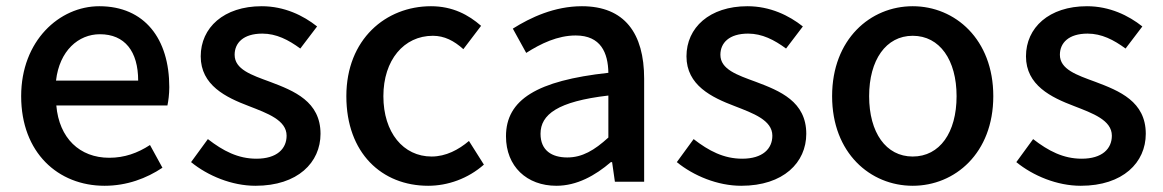

<svg xmlns="http://www.w3.org/2000/svg" viewBox="-20 -584 3737 617"><path d="M316 13C388 13 451 -11 502 -45L462 -118C422 -92 380 -77 331 -77C236 -77 170 -140 161 -245H518C521 -259 524 -281 524 -304C524 -459 445 -564 299 -564C171 -564 48 -453 48 -275C48 -93 167 13 316 13ZM160 -325C171 -421 232 -474 301 -474C381 -474 424 -419 424 -325Z M801 13C937 13 1010 -62 1010 -154C1010 -258 925 -292 848 -321C788 -343 734 -361 734 -408C734 -446 762 -476 823 -476C868 -476 907 -456 945 -428L999 -499C955 -534 894 -564 821 -564C699 -564 625 -495 625 -403C625 -310 706 -271 780 -243C839 -220 901 -198 901 -148C901 -106 870 -74 804 -74C745 -74 697 -99 648 -137L594 -63C648 -19 725 13 801 13Z M1356 13C1419 13 1484 -10 1535 -55L1487 -131C1454 -103 1413 -81 1367 -81C1276 -81 1212 -158 1212 -275C1212 -391 1278 -469 1371 -469C1408 -469 1439 -453 1469 -426L1526 -501C1486 -536 1435 -564 1365 -564C1220 -564 1093 -458 1093 -275C1093 -92 1207 13 1356 13Z M1768 13C1834 13 1893 -20 1943 -63H1947L1956 0H2050V-331C2050 -477 1987 -564 1850 -564C1762 -564 1685 -528 1628 -492L1671 -414C1718 -444 1772 -470 1830 -470C1911 -470 1934 -414 1935 -350C1706 -325 1606 -264 1606 -146C1606 -49 1673 13 1768 13ZM1803 -78C1754 -78 1717 -100 1717 -154C1717 -216 1772 -258 1935 -277V-142C1890 -101 1851 -78 1803 -78Z M2362 13C2498 13 2571 -62 2571 -154C2571 -258 2486 -292 2409 -321C2349 -343 2295 -361 2295 -408C2295 -446 2323 -476 2384 -476C2429 -476 2468 -456 2506 -428L2560 -499C2516 -534 2455 -564 2382 -564C2260 -564 2186 -495 2186 -403C2186 -310 2267 -271 2341 -243C2400 -220 2462 -198 2462 -148C2462 -106 2431 -74 2365 -74C2306 -74 2258 -99 2209 -137L2155 -63C2209 -19 2286 13 2362 13Z M2913 13C3049 13 3172 -92 3172 -275C3172 -458 3049 -564 2913 -564C2777 -564 2654 -458 2654 -275C2654 -92 2777 13 2913 13ZM2913 -81C2827 -81 2773 -158 2773 -275C2773 -391 2827 -469 2913 -469C3000 -469 3054 -391 3054 -275C3054 -158 3000 -81 2913 -81Z M3453 13C3589 13 3662 -62 3662 -154C3662 -258 3577 -292 3500 -321C3440 -343 3386 -361 3386 -408C3386 -446 3414 -476 3475 -476C3520 -476 3559 -456 3597 -428L3651 -499C3607 -534 3546 -564 3473 -564C3351 -564 3277 -495 3277 -403C3277 -310 3358 -271 3432 -243C3491 -220 3553 -198 3553 -148C3553 -106 3522 -74 3456 -74C3397 -74 3349 -99 3300 -137L3246 -63C3300 -19 3377 13 3453 13Z"/></svg>

Font: Noto Sans JP Medium
Style: Regular
Weight: 500
Designer: Ryoko NISHIZUKA  (kana, bopomofo & ideographs); Paul D. Hunt (Latin, Greek & Cyrillic); Sandoll Communications , Soo-you
Foundry: Adobe
Version: Version 2.002;hotconv 1.0.116;makeotfexe 2.5.65601